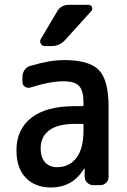

<svg xmlns="http://www.w3.org/2000/svg" viewBox="-20 -785 540 814"><path d="M297.9 -259.8Q224.6 -259.8 188.5 -232.4Q152.3 -205.1 152.3 -155.3Q152.3 -117.2 171.4 -96.7Q190.4 -76.2 221.7 -76.2Q273.4 -76.2 303.7 -115.2Q334 -154.3 334 -232.4V-254.9Q334 -259.8 329.1 -259.8ZM195.3 9.8Q128.9 9.8 89.4 -31.2Q49.8 -72.3 49.8 -147.5Q49.8 -236.3 112.8 -285.6Q175.8 -335 297.9 -335H329.1Q334 -335 334 -339.8V-351.6Q334 -400.4 315.4 -420.4Q296.9 -440.4 250 -440.4Q192.4 -440.4 109.4 -414.1Q97.7 -410.2 86.4 -417Q75.2 -423.8 75.2 -436.5V-460Q75.2 -475.6 84.5 -488.8Q93.8 -502 109.4 -505.9Q191.4 -530.3 252 -530.3Q358.4 -530.3 399.4 -487.8Q440.4 -445.3 440.4 -332V-35.2Q440.4 -20.5 430.2 -10.3Q419.9 0 405.3 0H376Q361.3 0 350.6 -9.8Q339.8 -19.5 338.9 -35.2V-69.3Q338.9 -70.3 337.9 -70.3Q335.9 -70.3 335.9 -69.3Q288.1 9.8 195.3 9.8ZM355.5 -764.6Q365.2 -764.6 369.6 -755.4Q374 -746.1 367.2 -738.3L257.8 -617.2Q233.4 -589.8 200.2 -589.8H169.9Q158.2 -589.8 152.8 -600.1Q147.5 -610.4 153.3 -620.1L221.7 -735.4Q238.3 -765.6 275.4 -764.6Z"/></svg>

Font: Rounded-L Mgen+ 1m medium
Style: Regular
Weight: 500
Designer: [Source Han Sans]
Ryoko NISHIZUKA  (kana & ideographs); Paul D. Hunt (Latin, Greek & Cyrillic); Wenlong ZHANG  (bopomofo
Version: Version 1.059.20150602